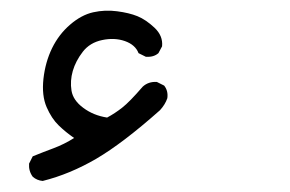

<svg xmlns="http://www.w3.org/2000/svg" viewBox="-20 -144 540 358"><path d="M59.6 193.4Q48.8 192.4 41 185.5Q33.2 174.8 34.2 161.1L41 147.5Q60.5 139.6 80.1 132.3Q99.6 125 118.2 113.3Q102.5 102.5 89.4 89.8Q76.2 77.1 66.9 55.7Q57.6 34.2 61 2.9Q64.5 -28.3 77.1 -54.2Q89.8 -80.1 110.8 -98.1Q131.8 -116.2 153.8 -121.1Q175.8 -126 198.2 -123Q220.7 -120.1 236.3 -113.8Q252 -107.4 268.1 -92.3Q284.2 -77.1 282.2 -57.6L275.4 -44.9Q266.6 -37.1 252 -38.1L238.3 -44.9Q232.4 -60.5 212.9 -67.4Q193.4 -74.2 170.4 -69.3Q147.5 -64.5 134.3 -47.4Q121.1 -30.3 115.7 -11.7Q110.4 6.8 113.3 24.9Q116.2 43 135.3 57.1Q154.3 71.3 179.7 75.2Q194.3 67.4 208 56.6Q221.7 45.9 246.1 17.6Q256.8 7.8 272.5 8.8L286.1 15.6Q293.9 25.4 292 39.1Q288.1 50.8 278.3 61.5Q209 123 159.7 151.9Q110.4 180.7 59.6 193.4Z"/></svg>

Font: NaikaiFont
Style: Regular
Weight: 400
Version: Version 1.67